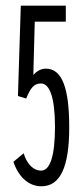

<svg xmlns="http://www.w3.org/2000/svg" viewBox="-20 -643 290 674"><path d="M125 11C192 11 223 -57 223 -196C223 -334 198 -402 141 -402C123 -402 109 -393 97 -380L102 -567H211V-623H53L43 -306L72 -297C87 -334 99 -350 124 -350C154 -350 173 -301 173 -198C173 -96 156 -44 124 -44C99 -44 75 -65 63 -105L27 -75C48 -14 87 11 125 11Z"/></svg>

Font: Inconsolata UltraCondensed Thin
Style: Regular
Weight: 100
Width: 1
Monospace: yes
Designer: Raph Levien, Cyreal, Brenton Simpson
Foundry: Raph Levien, Cyreal, Google
Version: Version 3.100